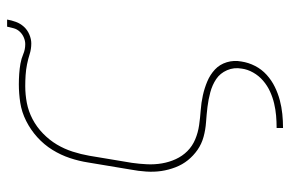

<svg xmlns="http://www.w3.org/2000/svg" viewBox="-158 -443 816 540"><g transform="rotate(-90 250.0 -173.0)"><path d="M160 215V197H161Q178 197 195 195.5Q212 194 229 190Q246 186 262.5 178.5Q279 171 293 159Q307 147 316 131Q325 115 327 99Q331 77 322.5 57.5Q314 38 297.5 27Q281 16 260.5 10.5Q240 5 219 2.5Q198 0 176.5 -1.5Q155 -3 135 -8.5Q115 -14 98.5 -25.5Q82 -37 69.5 -52.5Q57 -68 49.5 -87.5Q42 -107 39 -127.5Q36 -148 37.5 -170Q39 -192 43 -213L63 -333Q67 -359 75.5 -384.5Q84 -410 98.5 -433.5Q113 -457 134 -476Q155 -495 180 -507.5Q205 -520 231 -524Q257 -528 283 -528Q297 -528 312 -527Q327 -526 341 -523.5Q355 -521 368 -515.5Q381 -510 396 -510Q405 -510 414.5 -514Q424 -518 431 -525.5Q438 -533 440.5 -542.5Q443 -552 445 -561H465Q463 -549 458.5 -536.5Q454 -524 445 -514Q436 -504 423 -498.5Q410 -493 398 -493Q382 -493 368 -497.5Q354 -502 339 -505Q324 -508 308.5 -509Q293 -510 278 -510Q254 -510 230.5 -505.5Q207 -501 185 -489.5Q163 -478 144.5 -460Q126 -442 113.5 -421Q101 -400 93.5 -376.5Q86 -353 82 -330L62 -210Q59 -189 58 -167.5Q57 -146 60.5 -125.5Q64 -105 72.5 -86.5Q81 -68 95 -54Q109 -40 128 -32Q147 -24 168 -21Q189 -18 210 -16.5Q231 -15 251.5 -10.5Q272 -6 291 2Q310 10 324.5 23.5Q339 37 345 57Q351 77 347 98Q344 118 334.5 136.5Q325 155 309.5 169Q294 183 275.5 192Q257 201 238 206Q219 211 199.5 213Q180 215 161 215Z"/></g></svg>

Font: Iosevka Thin Oblique
Style: Regular
Weight: 100
Italic angle: -9°
Monospace: yes
Designer: Belleve Invis
Foundry: Belleve Invis
Version: Version 32.5.0; ttfautohint (v1.8.4)